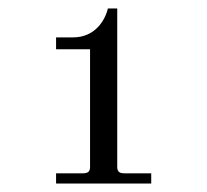

<svg xmlns="http://www.w3.org/2000/svg" viewBox="-20 -710 488 452"><path d="M112 -278H336V-302H273C261 -302 256 -306 256 -317V-690H234C227 -661 203 -622 152 -622H112V-594H192V-317C192 -306 187 -302 175 -302H112Z"/></svg>

Font: Old Standard
Style: Regular
Weight: 400
Designer: Alexey Kryukov <alexios@thessalonica.org.ru>
Version: Version 2.0